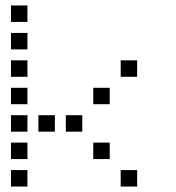

<svg xmlns="http://www.w3.org/2000/svg" viewBox="-20 -700 640 700"><path d="M21 -680Q20 -680 20 -680Q20 -680 20 -679V-621Q20 -620 20 -620Q20 -620 21 -620H79Q80 -620 80 -620Q80 -620 80 -621V-679Q80 -680 80 -680Q80 -680 79 -680ZM21 -580Q20 -580 20 -580Q20 -580 20 -579V-521Q20 -520 20 -520Q20 -520 21 -520H79Q80 -520 80 -520Q80 -520 80 -521V-579Q80 -580 80 -580Q80 -580 79 -580ZM21 -480Q20 -480 20 -480Q20 -480 20 -479V-421Q20 -420 20 -420Q20 -420 21 -420H79Q80 -420 80 -420Q80 -420 80 -421V-479Q80 -480 80 -480Q80 -480 79 -480ZM421 -480Q420 -480 420 -480Q420 -480 420 -479V-421Q420 -420 420 -420Q420 -420 421 -420H479Q480 -420 480 -420Q480 -420 480 -421V-479Q480 -480 480 -480Q480 -480 479 -480ZM21 -380Q20 -380 20 -380Q20 -380 20 -379V-321Q20 -320 20 -320Q20 -320 21 -320H79Q80 -320 80 -320Q80 -320 80 -321V-379Q80 -380 80 -380Q80 -380 79 -380ZM321 -380Q320 -380 320 -380Q320 -380 320 -379V-321Q320 -320 320 -320Q320 -320 321 -320H379Q380 -320 380 -320Q380 -320 380 -321V-379Q380 -380 380 -380Q380 -380 379 -380ZM21 -280Q20 -280 20 -280Q20 -280 20 -279V-221Q20 -220 20 -220Q20 -220 21 -220H79Q80 -220 80 -220Q80 -220 80 -221V-279Q80 -280 80 -280Q80 -280 79 -280ZM121 -280Q120 -280 120 -280Q120 -280 120 -279V-221Q120 -220 120 -220Q120 -220 121 -220H179Q180 -220 180 -220Q180 -220 180 -221V-279Q180 -280 180 -280Q180 -280 179 -280ZM221 -280Q220 -280 220 -280Q220 -280 220 -279V-221Q220 -220 220 -220Q220 -220 221 -220H279Q280 -220 280 -220Q280 -220 280 -221V-279Q280 -280 280 -280Q280 -280 279 -280ZM21 -180Q20 -180 20 -180Q20 -180 20 -179V-121Q20 -120 20 -120Q20 -120 21 -120H79Q80 -120 80 -120Q80 -120 80 -121V-179Q80 -180 80 -180Q80 -180 79 -180ZM321 -180Q320 -180 320 -180Q320 -180 320 -179V-121Q320 -120 320 -120Q320 -120 321 -120H379Q380 -120 380 -120Q380 -120 380 -121V-179Q380 -180 380 -180Q380 -180 379 -180ZM21 -80Q20 -80 20 -80Q20 -80 20 -79V-21Q20 -20 20 -20Q20 -20 21 -20H79Q80 -20 80 -20Q80 -20 80 -21V-79Q80 -80 80 -80Q80 -80 79 -80ZM421 -80Q420 -80 420 -80Q420 -80 420 -79V-21Q420 -20 420 -20Q420 -20 421 -20H479Q480 -20 480 -20Q480 -20 480 -21V-79Q480 -80 480 -80Q480 -80 479 -80Z"/></svg>

Font: Doto Medium
Style: Regular
Weight: 500
Monospace: yes
Version: Version 1.000